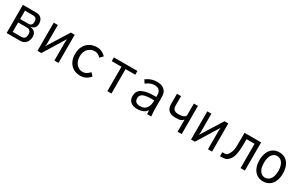

<svg xmlns="http://www.w3.org/2000/svg" viewBox="192 -1899 5016 3248"><g transform="rotate(30 2700.0 -275.0)"><path d="M92 -550H355Q396.5 -550 427 -533Q457.5 -516 473.8 -484.5Q490 -453 490 -410Q490 -307.5 389 -294V-290Q447 -285 477.5 -251Q508 -217 508 -164Q508 -118.5 489.8 -81Q471.5 -43.5 437.5 -21.8Q403.5 0 358 0H92ZM423 -149V-173Q423 -210 401.8 -231Q380.5 -252 344 -252H172V-68H338Q379 -68 401 -89.2Q423 -110.5 423 -149ZM405 -388V-411Q405 -444 386 -463Q367 -482 334 -482H172V-319H334Q367 -319 386 -337Q405 -355 405 -388Z M695 -550H775V-173.5L767 -129L1030 -550H1105V0H1025V-354L1029 -421L770 0H695Z M1271.5 -274Q1271.5 -360 1305.8 -424Q1340 -488 1400.8 -522.5Q1461.5 -557 1538.5 -557Q1595.5 -557 1641.2 -533.8Q1687 -510.5 1712.5 -478L1658 -422Q1633.5 -448 1606.5 -463.5Q1579.5 -479 1539.5 -479Q1487.5 -479 1446.8 -453.2Q1406 -427.5 1383.2 -381.8Q1360.5 -336 1360.5 -277Q1360.5 -219 1382 -172.2Q1403.5 -125.5 1442.2 -98.8Q1481 -72 1531.5 -72Q1572 -72 1605 -92.2Q1638 -112.5 1667.5 -144L1719.5 -87Q1696 -61.5 1671.5 -42Q1647 -22.5 1611.5 -8.8Q1576 5 1530.5 5Q1454.5 5 1395.8 -28Q1337 -61 1304.2 -124.2Q1271.5 -187.5 1271.5 -274Z M2060 -477H1870V-550H2330V-477H2140V0H2060Z M2469 -141.5Q2469 -249.5 2557.5 -289.2Q2646 -329 2768 -329H2826V-356Q2826 -387 2819.5 -414.5Q2813 -442 2786 -465Q2759 -488 2703 -488Q2673 -488 2648.2 -481.2Q2623.5 -474.5 2604.8 -464.5Q2586 -454.5 2560.5 -438.5L2540 -426L2501 -487Q2535 -509 2559.5 -522.2Q2584 -535.5 2623.2 -546.8Q2662.5 -558 2711.5 -558Q2800.5 -558 2844 -522.2Q2887.5 -486.5 2897.8 -445.5Q2908 -404.5 2908 -363V-155Q2908 -84 2917 0H2837L2835 -33.5L2832 -75Q2805.5 -30.5 2753.8 -10.2Q2702 10 2644 10Q2563 10 2516 -28.8Q2469 -67.5 2469 -141.5ZM2826 -260 2783 -262Q2701 -262 2651.2 -250.2Q2601.5 -238.5 2578.5 -213.5Q2555.5 -188.5 2555.5 -148.5Q2555.5 -101 2584 -78.5Q2612.5 -56 2664 -56Q2749 -56 2787.5 -111.2Q2826 -166.5 2826 -260Z M3432 -233H3427Q3409.5 -212 3388 -202Q3366.5 -192 3341.5 -189.5Q3316.5 -187 3273 -187Q3102 -187 3102 -356V-550H3182V-363Q3182 -311.5 3209.5 -287.2Q3237 -263 3297 -263Q3359 -263 3395.5 -280Q3432 -297 3432 -330V-550H3512V0H3432Z M3695 -550H3775V-173.5L3767 -129L4030 -550H4105V0H4025V-354L4029 -421L3770 0H3695Z M4260 -78H4312Q4342 -78 4366.2 -109.8Q4390.5 -141.5 4405 -187Q4416.5 -223.5 4419.2 -263.8Q4422 -304 4422 -398V-550H4746V0H4662V-474H4505V-393Q4505 -232.5 4480 -145Q4459.5 -74 4407 -32Q4385 -14.5 4360.5 -7.2Q4336 0 4300 0H4260Z M4871 -275.5Q4871 -362.5 4898.8 -426.8Q4926.5 -491 4978.5 -525.5Q5030.5 -560 5101 -560Q5171 -560 5222.5 -525.5Q5274 -491 5301.5 -426.8Q5329 -362.5 5329 -275.5Q5329 -190 5301.2 -126.5Q5273.5 -63 5221.8 -28.5Q5170 6 5100 6Q5030 6 4978.2 -28.5Q4926.5 -63 4898.8 -126.8Q4871 -190.5 4871 -275.5ZM5241 -275.5Q5241 -340.5 5223.5 -388Q5206 -435.5 5173.5 -461.2Q5141 -487 5097 -487Q5055 -487 5023.8 -461.2Q4992.5 -435.5 4975.8 -387.8Q4959 -340 4959 -275.5Q4959 -211 4975.8 -163.8Q4992.5 -116.5 5023.5 -91.2Q5054.5 -66 5097 -66Q5141 -66 5173.5 -91.2Q5206 -116.5 5223.5 -163.8Q5241 -211 5241 -275.5Z"/></g></svg>

Font: JuliaMono
Style: Regular
Weight: 400
Monospace: yes
Designer: cormullion
Foundry: corm
Version: Version 0.055; ttfautohint (v1.8.4)